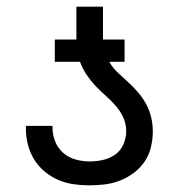

<svg xmlns="http://www.w3.org/2000/svg" viewBox="-20 -550 540 578"><path d="M249 8Q273 8 296.5 5Q320 2 342.5 -7Q365 -16 384 -30.5Q403 -45 416 -64.5Q429 -84 434.5 -107.5Q440 -131 440 -155Q440 -176 435 -197Q430 -218 420 -236.5Q410 -255 396 -271.5Q382 -288 366 -302.5Q350 -317 334.5 -331.5Q319 -346 309 -364H355V-431H290Q290 -436 290 -441Q290 -446 290 -451V-530H210V-451Q210 -446 210 -441Q210 -436 210 -431H145V-364H221Q228 -344 240 -326Q252 -308 266.5 -292.5Q281 -277 297.5 -262.5Q314 -248 328 -232Q342 -216 351 -196.5Q360 -177 360 -155Q360 -135 351.5 -115.5Q343 -96 326.5 -84.5Q310 -73 290 -68.5Q270 -64 249 -64Q228 -64 207 -70Q186 -76 170 -90Q154 -104 146 -124.5Q138 -145 138 -166Q138 -167 138 -168.5Q138 -170 138 -171H58Q58 -169 58 -167Q58 -165 58 -163Q58 -138 64 -114.5Q70 -91 82.5 -70.5Q95 -50 114 -34Q133 -18 155 -8.5Q177 1 201 4.5Q225 8 249 8Z"/></svg>

Font: Iosevka SS09
Style: Regular
Weight: 400
Monospace: yes
Designer: Belleve Invis
Foundry: Belleve Invis
Version: Version 5.2.1; ttfautohint (v1.8.3)